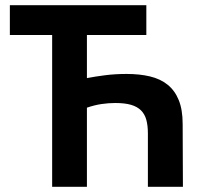

<svg xmlns="http://www.w3.org/2000/svg" viewBox="-20 -720 776 740"><path d="M544 -585H315V-419Q346 -425 385 -430Q424 -435 468 -435Q518 -435 558 -425.5Q598 -416 626 -393.5Q654 -371 669 -334Q684 -297 684 -242L685 0H550V-206Q550 -236 544 -258Q538 -280 523.5 -294.5Q509 -309 485 -316Q461 -323 424 -323Q398 -323 371 -319Q344 -315 315 -305V0H181V-585H18V-700H544Z"/></svg>

Font: Tilda Sans Bold
Style: Regular
Weight: 700
Designer: ParaType Ltd
Foundry: ParaType Ltd
Version: Version 1.009